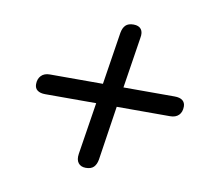

<svg xmlns="http://www.w3.org/2000/svg" viewBox="-62 -606 724 645"><g transform="rotate(10 300.0 -284.0)"><path d="M269 -33Q252 -33 243.5 -44Q235 -55 238 -75L266 -253H92Q75 -253 65.5 -260Q56 -267 56 -281Q56 -299 66.5 -310Q77 -321 96 -321H277L305 -500Q308 -517 317 -526Q326 -535 344 -535Q362 -535 370 -524.5Q378 -514 374 -494L347 -321H521Q540 -321 549 -313.5Q558 -306 558 -293Q558 -274 547.5 -263.5Q537 -253 518 -253H336L308 -68Q305 -51 296 -42Q287 -33 269 -33Z"/></g></svg>

Font: Nunito Medium
Style: Italic
Weight: 500
Designer: Vernon Adams
Foundry: Vernon Adams
Version: Version 3.601